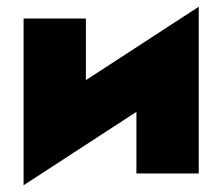

<svg xmlns="http://www.w3.org/2000/svg" viewBox="-20 -515 660 570"><path d="M565 -300 570 -495 55 -160 50 35ZM235 -460H50V35L235 -125ZM570 -495 385 -335V0H570Z"/></svg>

Font: Jost Black
Style: Regular
Weight: 900
Version: Version 3.710